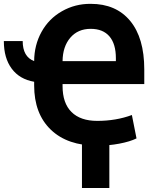

<svg xmlns="http://www.w3.org/2000/svg" viewBox="-33 -740 810 990"><path d="M0 0ZM468.3 11.2Q314.9 11.2 229 -71.3Q143.1 -153.8 143.1 -299.8V-318.4Q68.4 -331.1 27.6 -385.7Q-13.2 -440.4 -13.2 -528.3H84Q84 -447.3 143.1 -424.8Q143.6 -507.8 181.2 -575.7Q218.8 -643.6 286.4 -682.1Q354 -720.7 434.6 -720.2Q565.4 -720.2 638.2 -632.3Q710.9 -544.4 710.9 -381.8V-306.6H289.6V-296.4Q289.6 -208 335.7 -162.4Q381.8 -116.7 468.3 -116.7Q565.4 -116.7 647 -147L670.9 -26.4Q637.7 -9.8 582.3 0.7Q526.9 11.2 468.3 11.2ZM434.6 -591.3Q368.7 -591.3 329.6 -545.7Q290.5 -500 289.6 -424.8H564.5V-439.9Q564.5 -513.7 531.2 -552.5Q498 -591.3 434.6 -591.3ZM530.8 229.5H389.6V-44.9H530.8Z"/></svg>

Font: Roboto
Style: Bold
Weight: 700
Designer: Google
Version: Version 2.134; 2016; ttfautohint (v1.6)